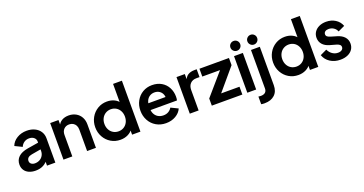

<svg xmlns="http://www.w3.org/2000/svg" viewBox="-42 -1609 5086 2681"><g transform="rotate(-20 2501.0 -268.0)"><path d="M38.5 -144.2Q38.5 -213 85.5 -257.6Q132.5 -302.2 226.8 -317.8L404.5 -346.8V-247.2L251.5 -220.5Q212.8 -213.8 193.8 -195.9Q174.8 -178 174.8 -148.8Q174.8 -121 195.9 -104.2Q217 -87.5 249.8 -87.5Q290 -87.5 321.9 -105.2Q353.8 -123 371.1 -153.8Q388.5 -184.5 388.5 -221.5V-362Q388.5 -397.2 361 -420.5Q333.5 -443.8 288.8 -443.8Q246.8 -443.8 214.6 -421.6Q182.5 -399.5 167.2 -361.8L60.2 -413.8Q84 -477.8 148 -516.6Q212 -555.5 294 -555.5Q359.5 -555.5 411.1 -531Q462.8 -506.5 491.2 -462.5Q519.8 -418.5 519.8 -362V0H396V-92.8L424.2 -94.5Q391.8 -41.5 342.1 -14.8Q292.5 12 226 12Q169.2 12 126.9 -7.1Q84.5 -26.2 61.5 -61.5Q38.5 -96.8 38.5 -144.2Z M640.5 -543.5H764.2V-436.5L754 -455.5Q772.5 -504.5 815.4 -530Q858.2 -555.5 917.5 -555.5Q977.2 -555.5 1024 -529.5Q1070.8 -503.5 1096.9 -456.8Q1123 -410 1123 -350.2V0H991.8V-319Q991.8 -354.2 978 -380.5Q964.2 -406.8 939.1 -421.1Q914 -435.5 882 -435.5Q832.5 -435.5 802.1 -403.8Q771.8 -372 771.8 -319V0H640.5Z M1211.5 -271.8Q1211.5 -350.8 1247.8 -415.5Q1284 -480.2 1346.8 -517.9Q1409.5 -555.5 1486 -555.5Q1548 -555.5 1596.4 -531.2Q1644.8 -507 1673 -463.2L1652.8 -435.5V-757H1784V0H1660.2V-105L1673.8 -79Q1645.8 -35.5 1596.4 -11.8Q1547 12 1486.8 12Q1408.8 12 1346.1 -25.6Q1283.5 -63.2 1247.5 -128Q1211.5 -192.8 1211.5 -271.8ZM1652.8 -271.8Q1652.8 -318.2 1633.2 -355.9Q1613.8 -393.5 1579.1 -414.5Q1544.5 -435.5 1501.2 -435.5Q1457.2 -435.5 1422.1 -414.1Q1387 -392.8 1367.4 -355.6Q1347.8 -318.5 1347.8 -271.8Q1347.8 -225 1367.4 -187.5Q1387 -150 1422.1 -129Q1457.2 -108 1501.2 -108Q1544.5 -108 1579.1 -129Q1613.8 -150 1633.2 -187.2Q1652.8 -224.5 1652.8 -271.8Z M1883.5 -273Q1883.5 -352.8 1918.9 -417.4Q1954.2 -482 2016.2 -518.8Q2078.2 -555.5 2154.2 -555.5Q2235.8 -555.5 2295.5 -520.2Q2355.2 -485 2386.9 -424.1Q2418.5 -363.2 2418.5 -290Q2418.5 -256 2412.2 -234.5H1992.2V-334.5H2337.8L2275.5 -288Q2285 -332.8 2271.6 -369.4Q2258.2 -406 2227 -427Q2195.8 -448 2154.2 -448Q2112.5 -448 2080.4 -426.9Q2048.2 -405.8 2032.2 -366Q2016.2 -326.2 2019.8 -272Q2015.5 -222 2033 -183.8Q2050.5 -145.5 2085.2 -124.2Q2120 -103 2165.2 -103Q2208.2 -103 2240.1 -121.6Q2272 -140.2 2291 -172.5L2397 -121.2Q2371.8 -62 2308.8 -25Q2245.8 12 2163.8 12Q2082.2 12 2018.2 -25.6Q1954.2 -63.2 1918.9 -128.5Q1883.5 -193.8 1883.5 -273Z M2517.5 -543.5H2641.2V-423.2L2631.2 -440.8Q2648.8 -499.2 2688 -524.5Q2727.2 -549.8 2787.5 -549.8H2820V-433.5H2773Q2716.2 -433.5 2682.5 -398.9Q2648.8 -364.2 2648.8 -303V0H2517.5Z M2844.8 -106.2 3161 -472 3181 -427.2H2858.8V-543.5H3297.2V-437.2L2987.2 -70.8L2967.2 -116.2H3298.5V0H2844.8Z M3372.5 -543.5H3503.8V0H3372.5ZM3366.2 -673Q3366.2 -703.3 3387.6 -724.2Q3409 -745 3439.2 -745Q3469.6 -745 3490.4 -724.2Q3511.2 -703.3 3511.2 -673Q3511.2 -642 3490.4 -621Q3469.6 -600 3439.2 -600Q3409 -600 3387.6 -621.4Q3366.2 -642.8 3366.2 -673Z M3499.5 216.8V103.5Q3516.8 106.5 3535.5 106.5Q3578.5 106.5 3601.5 86.5Q3624.5 66.5 3624.5 27.5V-543.5H3755.8V27.5Q3755.8 119.5 3700.5 170.5Q3645.2 221.5 3550 221.5Q3519.2 221.5 3499.5 216.8ZM3618.2 -673Q3618.2 -703 3639.6 -724Q3661 -745 3691.2 -745Q3721.2 -745 3742.2 -724Q3763.2 -703 3763.2 -673Q3763.2 -642 3742.2 -621Q3721.2 -600 3691.2 -600Q3661 -600 3639.6 -621.4Q3618.2 -642.8 3618.2 -673Z M3854.5 -271.8Q3854.5 -350.8 3890.8 -415.5Q3927 -480.2 3989.8 -517.9Q4052.5 -555.5 4129 -555.5Q4191 -555.5 4239.4 -531.2Q4287.8 -507 4316 -463.2L4295.8 -435.5V-757H4427V0H4303.2V-105L4316.8 -79Q4288.8 -35.5 4239.4 -11.8Q4190 12 4129.8 12Q4051.8 12 3989.1 -25.6Q3926.5 -63.2 3890.5 -128Q3854.5 -192.8 3854.5 -271.8ZM4295.8 -271.8Q4295.8 -318.2 4276.2 -355.9Q4256.8 -393.5 4222.1 -414.5Q4187.5 -435.5 4144.2 -435.5Q4100.2 -435.5 4065.1 -414.1Q4030 -392.8 4010.4 -355.6Q3990.8 -318.5 3990.8 -271.8Q3990.8 -225 4010.4 -187.5Q4030 -150 4065.1 -129Q4100.2 -108 4144.2 -108Q4187.5 -108 4222.1 -129Q4256.8 -150 4276.2 -187.2Q4295.8 -224.5 4295.8 -271.8Z M4515.5 -142 4613.8 -188.5Q4635.2 -143 4672.6 -117.1Q4710 -91.2 4755.5 -91.2Q4791 -91.2 4812.2 -106.9Q4833.5 -122.5 4833.5 -149.2Q4833.5 -171 4816.8 -184.2Q4800 -197.5 4770.5 -206L4681.5 -231Q4613.2 -250.2 4577.8 -291.1Q4542.2 -332 4542.2 -389.2Q4542.2 -438.2 4567.8 -475.9Q4593.2 -513.5 4638.8 -534.5Q4684.2 -555.5 4742.5 -555.5Q4819.8 -555.5 4878.9 -518Q4938 -480.5 4962.5 -414.8L4863.2 -368.2Q4849.2 -405 4816.2 -426.8Q4783.2 -448.5 4741.8 -448.5Q4708.8 -448.5 4689.6 -433.9Q4670.5 -419.2 4670.5 -394.5Q4670.5 -372.8 4686.8 -359.9Q4703 -347 4734.5 -338L4822 -312Q4889.2 -292.2 4925.4 -251.5Q4961.5 -210.8 4961.5 -153.8Q4961.5 -104.5 4935.9 -66.9Q4910.2 -29.2 4863.4 -8.6Q4816.5 12 4755.5 12Q4668.8 12 4604.4 -29.6Q4540 -71.2 4515.5 -142Z"/></g></svg>

Font: Trafiko Sans Variable
Style: Regular
Weight: 400
Designer: Gumpita Rahayu / Trafiko
Foundry: Tokotype / Trafiko
Version: Version 0.001;FEAKit 1.0